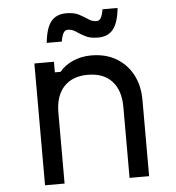

<svg xmlns="http://www.w3.org/2000/svg" viewBox="-57 -886 863 939"><g transform="rotate(-5 375.0 -416.5)"><path d="M126 0V-598H222V-546H250Q275 -577 316.5 -595Q358 -613 406 -613Q476 -613 527.5 -583Q579 -553 608 -499.5Q637 -446 637 -373V0H541V-348Q541 -430 499.5 -475Q458 -520 381 -520Q305 -520 263.5 -475Q222 -430 222 -348V0ZM195 -693Q202 -765 227.5 -797Q253 -829 303 -829Q341 -829 365.5 -816Q390 -803 408 -790.5Q426 -778 447 -778Q461 -778 468.5 -791Q476 -804 481 -833H555Q548 -762 522.5 -729.5Q497 -697 447 -697Q409 -697 384.5 -710Q360 -723 342 -735.5Q324 -748 303 -748Q290 -748 282 -735.5Q274 -723 269 -693Z"/></g></svg>

Font: Martian Mono SemiExpanded Light
Style: Regular
Weight: 300
Width: 6
Monospace: yes
Designer: Roman Shamin
Foundry: Evil Martians
Version: Version 0.930